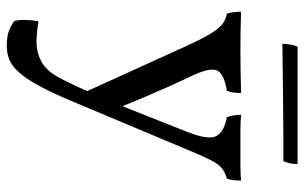

<svg xmlns="http://www.w3.org/2000/svg" viewBox="-190 -482 920 581"><g transform="rotate(90 270.5 -191.0)"><path d="M379 -298Q404 -362 391 -385.5Q378 -409 334 -417Q330 -428 328.5 -438.5Q327 -449 327 -460Q350 -458 374 -458Q398 -458 426 -458Q454 -458 479 -458Q504 -458 526 -460Q526 -450 525 -439Q524 -428 520 -417Q502 -412 489.5 -402.5Q477 -393 466 -372Q455 -351 439 -313L292 37Q264 105 241.5 147Q219 189 199.5 211Q180 233 160.5 241Q141 249 118 249Q88 249 70.5 241.5Q53 234 43 226Q39 211 40 188.5Q41 166 44 153Q61 156 77 157.5Q93 159 108 159Q137 159 163.5 145.5Q190 132 209 100Q222 79 250 17.5Q278 -44 310 -124ZM262 21Q238 -32 211.5 -90.5Q185 -149 160.5 -202.5Q136 -256 119 -294Q96 -344 80.5 -369Q65 -394 51.5 -404Q38 -414 21 -417Q18 -426 16.5 -437Q15 -448 15 -460Q44 -459 73 -458.5Q102 -458 128 -458Q154 -458 192 -458.5Q230 -459 261 -460Q261 -447 259.5 -436.5Q258 -426 254 -417Q200 -408 192 -385.5Q184 -363 211 -307Q225 -278 243 -237.5Q261 -197 278 -156.5Q295 -116 307 -85ZM112 -585Q112 -591 114 -606.5Q116 -622 121 -631H476Q476 -620 474 -609.5Q472 -599 467 -588Q451 -588 399 -588Q347 -588 272.5 -587Q198 -586 112 -585Z"/></g></svg>

Font: Vollkorn
Style: Regular
Weight: 400
Designer: Friedrich Althausen
Foundry: Friedrich Althausen
Version: Version 4.104